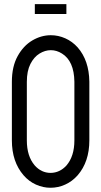

<svg xmlns="http://www.w3.org/2000/svg" viewBox="-20 -888 482 915"><path d="M220.7 6.8Q185.1 6.8 151.4 -8.3Q117.7 -23.4 92.3 -52.7Q36.6 -117.2 36.6 -218.8V-498Q36.6 -570.8 64 -620.4Q91.3 -669.9 133.8 -695.1Q176.3 -720.2 222.2 -720.2Q257.8 -720.2 291.3 -705.3Q324.7 -690.4 350.1 -662.1Q404.3 -600.1 405.8 -499V-218.8Q405.8 -117.2 350.1 -52.7Q324.2 -23.4 290.5 -8.3Q256.8 6.8 220.7 6.8ZM220.7 -64Q265.1 -64.5 296.9 -99.6Q334.5 -143.6 334.5 -218.8V-498.5Q333 -597.2 275.4 -632.8Q250 -648.9 222.2 -648.9Q194.8 -648.9 168.5 -632.8Q142.1 -616.7 125 -583.3Q107.9 -549.8 107.9 -498V-218.8Q107.9 -143.6 145.5 -99.6Q176.8 -64.5 220.7 -64ZM296.4 -821.3H146V-868.2H296.4Z"/></svg>

Font: Greenwashing Machine
Style: Regular
Weight: 400
Designer: Tup Wanders
Foundry: Free font, DO NOT SELL
Version: Version 1.00;August 10, 2023;FontCreator 11.5.0.2430 64-bit